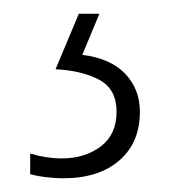

<svg xmlns="http://www.w3.org/2000/svg" viewBox="-20 -20 260 280"><path d="M184 143Q184 188 154 214Q124 240 72 240Q62 240 48.5 238.5Q35 237 24 234V204Q48 211 70 211Q104 211 127 193.5Q150 176 150 143Q150 110 125 96.5Q100 83 61 81L95 0H125L100 60Q141 65 162.5 87.5Q184 110 184 143Z"/></svg>

Font: Noto Sans Arabic ExtCond ExtLt
Style: Regular
Weight: 200
Width: 2
Designer: Monotype Design Team, Nadine Chahine, Nizar Qandah and Khaled Hosny
Foundry: Monotype Imaging Inc.
Version: Version 2.012; ttfautohint (v1.8.4.7-5d5b)